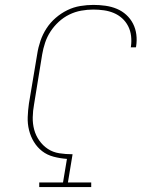

<svg xmlns="http://www.w3.org/2000/svg" viewBox="-20 -763 640 783"><path d="M352 0H140V-19H237L253 -115Q225 -117 198.5 -124Q172 -131 152 -146.5Q132 -162 118.5 -184Q105 -206 98.5 -232Q92 -258 93 -285.5Q94 -313 98 -341L132 -544Q136 -570 145 -596.5Q154 -623 169.5 -647Q185 -671 207 -690Q229 -709 254.5 -721.5Q280 -734 307.5 -738.5Q335 -743 361 -743Q386 -743 410.5 -739.5Q435 -736 456.5 -727Q478 -718 495 -702.5Q512 -687 522.5 -666.5Q533 -646 536 -622Q539 -598 535 -573L534 -570H513L514 -573Q517 -595 514.5 -616.5Q512 -638 502.5 -656.5Q493 -675 478 -688.5Q463 -702 444 -710Q425 -718 403.5 -721Q382 -724 360 -724Q336 -724 311 -719.5Q286 -715 262.5 -703.5Q239 -692 219.5 -674Q200 -656 186 -634.5Q172 -613 164 -589Q156 -565 152 -541L119 -338Q114 -311 113.5 -284.5Q113 -258 119.5 -234Q126 -210 140.5 -189.5Q155 -169 175.5 -155.5Q196 -142 222 -138Q248 -134 275 -134H276L257 -19H352Z"/></svg>

Font: Iosevka HT Thin Extended
Style: Italic
Weight: 100
Width: 7
Italic angle: -9°
Monospace: yes
Designer: Belleve Invis
Foundry: Belleve Invis
Version: Version 32.3.0; ttfautohint (v1.8.4)